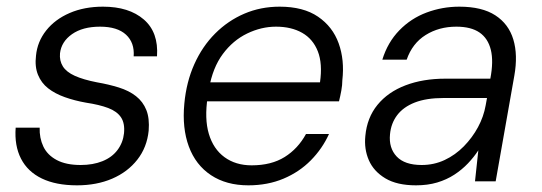

<svg xmlns="http://www.w3.org/2000/svg" viewBox="-20 -544 1625 576"><path d="M211 12Q148 12 105.5 -8.5Q63 -29 43 -68Q23 -107 27 -161H99Q98 -130 110 -104.5Q122 -79 150 -64Q178 -49 222 -49Q259 -49 287.5 -60.5Q316 -72 332.5 -94Q349 -116 352 -144Q355 -174 343 -192Q331 -210 304.5 -220Q278 -230 238 -236Q204 -242 174.5 -252.5Q145 -263 124.5 -279Q104 -295 94 -319.5Q84 -344 88 -377Q92 -419 118.5 -452.5Q145 -486 189 -505Q233 -524 289 -524Q367 -524 411.5 -485.5Q456 -447 451 -375H381Q384 -416 358 -440Q332 -464 280 -464Q228 -464 196 -441.5Q164 -419 160 -384Q158 -362 168.5 -345Q179 -328 204.5 -316.5Q230 -305 271 -297Q306 -291 336.5 -281.5Q367 -272 388 -255.5Q409 -239 419 -214Q429 -189 426 -152Q421 -102 392 -65Q363 -28 316.5 -8Q270 12 211 12Z M725 12Q659 12 613 -18.5Q567 -49 546.5 -104.5Q526 -160 533 -233Q539 -298 563 -351.5Q587 -405 625.5 -443.5Q664 -482 713 -503Q762 -524 819 -524Q890 -524 934 -494Q978 -464 996 -414Q1014 -364 1007 -303Q1007 -289 1004 -272.5Q1001 -256 997 -240H585L595 -297H940Q948 -353 933.5 -390Q919 -427 886.5 -445.5Q854 -464 808 -464Q764 -464 721.5 -443.5Q679 -423 648.5 -382Q618 -341 607 -278L603 -253Q593 -188 606.5 -142.5Q620 -97 653.5 -72.5Q687 -48 735 -48Q794 -48 834 -73Q874 -98 898 -142H967Q947 -98 912.5 -63Q878 -28 830.5 -8Q783 12 725 12Z M1228 12Q1171 12 1136 -9Q1101 -30 1086.5 -63.5Q1072 -97 1076 -136Q1081 -191 1112.5 -229.5Q1144 -268 1196.5 -288Q1249 -308 1316 -308H1451Q1461 -360 1452.5 -394.5Q1444 -429 1418.5 -446.5Q1393 -464 1349 -464Q1297 -464 1257 -439Q1217 -414 1200 -365H1127Q1143 -417 1178 -453Q1213 -489 1260 -506.5Q1307 -524 1358 -524Q1426 -524 1466 -498Q1506 -472 1520 -425.5Q1534 -379 1523 -317L1467 0H1405L1415 -93Q1402 -73 1384 -54Q1366 -35 1343 -20Q1320 -5 1291.5 3.5Q1263 12 1228 12ZM1245 -49Q1282 -49 1314 -64Q1346 -79 1371.5 -105Q1397 -131 1414 -162.5Q1431 -194 1437 -228L1441 -250H1311Q1259 -250 1224.5 -236.5Q1190 -223 1171.5 -198.5Q1153 -174 1150 -141Q1146 -100 1170 -74.5Q1194 -49 1245 -49Z"/></svg>

Font: DM Sans 12pt Light
Style: Italic
Weight: 300
Italic angle: -10°
Version: Version 4.004;gftools[0.9.30]